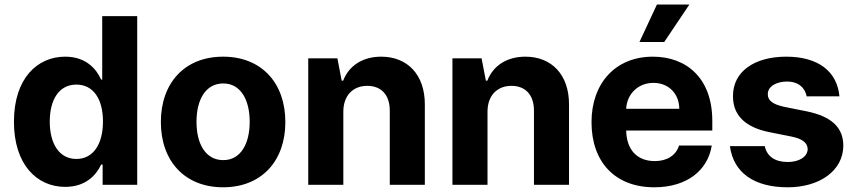

<svg xmlns="http://www.w3.org/2000/svg" viewBox="-20 -797 3692 828"><path d="M261.4 8.9C349.4 8.9 395.2 -41.9 416.2 -87.4H422.6V0H571.7V-727.3H420.8V-453.8H416.2C396 -498.2 352.3 -552.6 261 -552.6C141.3 -552.6 40.1 -459.5 40.1 -272C40.1 -89.5 137.1 8.9 261.4 8.9ZM194.6 -272.7C194.6 -367.2 234.4 -432.2 309.3 -432.2C382.8 -432.2 424 -370 424 -272.7C424 -175.4 382.1 -111.5 309.3 -111.5C235.1 -111.5 194.6 -177.6 194.6 -272.7Z M942.1 10.7C1107.6 10.7 1210.6 -102.6 1210.6 -270.6C1210.6 -439.6 1107.6 -552.6 942.1 -552.6C776.6 -552.6 673.7 -439.6 673.7 -270.6C673.7 -102.6 776.6 10.7 942.1 10.7ZM827.4 -271.7C827.4 -366.8 866.5 -437.1 942.8 -437.1C1017.8 -437.1 1056.8 -366.8 1056.8 -271.7C1056.8 -176.5 1017.8 -106.5 942.8 -106.5C866.5 -106.5 827.4 -176.5 827.4 -271.7Z M1460.6 -315.3C1460.6 -385.7 1502.8 -426.8 1563.9 -426.8C1624.6 -426.8 1660.9 -387.1 1660.9 -320.3V0H1812.1V-347.3C1812.1 -474.4 1737.6 -552.6 1623.9 -552.6C1543 -552.6 1484.4 -512.8 1459.9 -449.2H1453.5L1435 -545.5H1309.3V0H1460.6Z M2082.4 -315.3C2082.4 -385.7 2124.6 -426.8 2185.7 -426.8C2246.4 -426.8 2282.7 -387.1 2282.7 -320.3V0H2433.9V-347.3C2433.9 -474.4 2359.4 -552.6 2245.7 -552.6C2164.8 -552.6 2106.2 -512.8 2081.7 -449.2H2075.3L2056.8 -545.5H1931.1V0H2082.4Z M2801.5 10.7C2942.5 10.7 3032.7 -62.5 3049.4 -169.4H2908.4C2895.2 -126.8 2856.2 -102.3 2804 -102.3C2728 -102.3 2682.2 -150.2 2680.4 -234H3051.8V-275.6C3051.8 -460.9 2939.6 -552.6 2795.5 -552.6C2634.9 -552.6 2530.9 -438.6 2530.9 -270.2C2530.9 -97.3 2633.5 10.7 2801.5 10.7ZM2680.4 -327.8C2683.2 -390.3 2730.8 -439.6 2797.9 -439.6C2863.6 -439.6 2909.1 -392.8 2909.4 -327.8ZM2737.6 -615.8H2844.5L2952.8 -777.3H2812.9Z M3458.8 -381.4 3600.1 -381.7C3589.8 -490.4 3507.1 -552.6 3370.7 -552.6C3232.6 -552.6 3140.6 -487.9 3141 -382.8C3140.6 -301.1 3192.1 -248.2 3298.7 -226.9L3393.1 -208.1C3440.7 -198.5 3462.4 -181.1 3463.1 -153.8C3462.4 -121.4 3427.2 -98.4 3377.1 -98.4C3323.5 -98.4 3287.6 -121.4 3278.1 -166.9H3127.8C3142.8 -52.2 3232.6 10.7 3376.8 10.7C3515.3 10.7 3616.5 -61.4 3616.8 -169C3616.5 -247.9 3565 -295.1 3459.2 -316.8L3360.4 -336.6C3309.7 -347.7 3290.8 -365.1 3291.2 -391.3C3290.8 -424 3327.8 -445.3 3373.6 -445.3C3424.4 -445.3 3452.1 -417.3 3458.8 -381.4Z"/></svg>

Font: GiG Sans
Style: Bold
Weight: 700
Designer: Andreas Faust
Version: Version 1.100;FEAKit 1.0